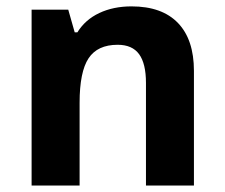

<svg xmlns="http://www.w3.org/2000/svg" viewBox="-20 -576 697 596"><path d="M388.2 -556.2Q482.9 -556.2 532.5 -504.6Q582 -453.1 582 -356V0H433.1V-318.8Q433.1 -378.4 411.9 -407.7Q390.6 -437 345.2 -437Q282.7 -437 254.9 -395Q227.1 -353 227.1 -256.8V0H78.1V-545.9H191.9L211.9 -475.6H220.2Q244.6 -515.1 288.3 -535.6Q332 -556.2 388.2 -556.2Z"/></svg>

Font: Open Sans Hebrew
Style: Bold
Weight: 700
Foundry: Ascender Corporation, Yanek Iontef
Version: Version 2.001;PS 002.001;hotconv 1.0.70;makeotf.lib2.5.58329